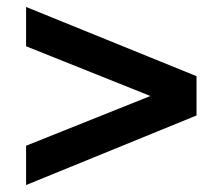

<svg xmlns="http://www.w3.org/2000/svg" viewBox="-20 -563 640 552"><path d="M55 -31V-144L505 -324V-250L55 -430V-543L545 -344V-231Z"/></svg>

Font: Mulish ExtraLight ExtraBold
Style: Regular
Weight: 800
Version: Version 3.603